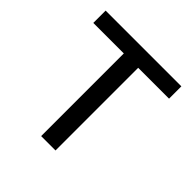

<svg xmlns="http://www.w3.org/2000/svg" viewBox="-149 -650 765 765"><g transform="rotate(45 233.5 -267.5)"><path d="M446.8 -465.8H272.9V0H191.9V-465.8H20V-535.2H446.8Z"/></g></svg>

Font: OpenSans-Regular
Style: Regular
Weight: 400
Foundry: Ascender Corporation
Version: Version 1.10